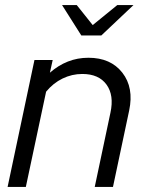

<svg xmlns="http://www.w3.org/2000/svg" viewBox="-20 -738 579 758"><path d="M10 0 116 -501H188L177 -451Q210 -480 248 -495Q286 -510 329 -510Q417 -510 463 -451Q509 -392 490 -302L426 0H354L416 -293Q431 -362 400.5 -404Q370 -446 305 -446Q264 -446 227 -428Q190 -410 162 -376L82 0ZM283 -718 346 -639 443 -718H507L380 -598H301L225 -718Z"/></svg>

Font: Red Hat Display
Style: Italic
Weight: 400
Italic angle: -12°
Designer: Pentagram / MCKL
Foundry: Pentagram / MCKL
Version: Version 1.003; Red Hat Display Italic